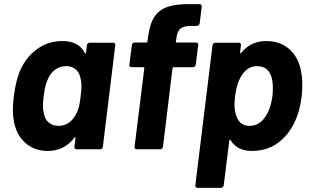

<svg xmlns="http://www.w3.org/2000/svg" viewBox="-20 -720 1498 926"><path d="M412 -514H526Q531 -514 534 -510.5Q537 -507 536 -502L476 -12Q475 -7 471.5 -3.5Q468 0 463 0H349Q344 0 341 -3.5Q338 -7 339 -12L344 -55Q345 -59 343 -59Q341 -59 339 -56Q290 8 210 8Q145 8 100.5 -32.5Q56 -73 46 -142Q42 -163 42 -190Q42 -218 47 -258Q57 -337 80 -386Q108 -447 160.5 -484.5Q213 -522 281 -522Q360 -522 389 -465Q390 -461 392 -461.5Q394 -462 395 -466L399 -502Q400 -507 403.5 -510.5Q407 -514 412 -514ZM369 -256Q373 -285 373 -307Q373 -326 368 -344Q363 -370 345 -385.5Q327 -401 299 -401Q270 -401 247.5 -385Q225 -369 213 -343Q197 -313 191 -257Q187 -229 187 -208Q187 -189 192 -172Q196 -145 215 -129Q234 -113 263 -113Q292 -113 314 -129.5Q336 -146 348 -172Q356 -186 360.5 -204Q365 -222 369 -256Z M936 -503 924 -408Q923 -403 919.5 -399.5Q916 -396 911 -396H818Q814 -396 812 -391L766 -12Q765 -7 761.5 -3.5Q758 0 753 0H639Q634 0 631 -3.5Q628 -7 629 -12L676 -391Q676 -396 671 -396H614Q609 -396 606 -399.5Q603 -403 604 -408L616 -503Q616 -508 620 -511.5Q624 -515 629 -515H686Q691 -515 691 -520L694 -542Q702 -604 724.5 -638.5Q747 -673 790 -687.5Q833 -702 906 -700H942Q953 -700 953 -688L943 -607Q942 -602 938.5 -598.5Q935 -595 930 -595H898Q863 -594 848.5 -580.5Q834 -567 830 -531L828 -520Q828 -515 832 -515H926Q931 -515 934 -511.5Q937 -508 936 -503Z M1438 -311Q1438 -285 1435 -256Q1427 -186 1401 -131Q1371 -67 1318.5 -29.5Q1266 8 1195 8Q1124 8 1092 -44Q1090 -46 1088 -45.5Q1086 -45 1086 -42L1059 174Q1058 179 1054.5 182.5Q1051 186 1046 186H933Q922 186 922 174L1005 -502Q1006 -507 1010 -510.5Q1014 -514 1019 -514H1132Q1137 -514 1140 -510.5Q1143 -507 1142 -502L1138 -467Q1137 -464 1139 -463.5Q1141 -463 1144 -466Q1190 -522 1264 -522Q1331 -522 1375 -483.5Q1419 -445 1432 -376Q1438 -345 1438 -311ZM1294 -258Q1296 -271 1296 -295Q1296 -334 1286 -358Q1268 -401 1219 -401Q1175 -401 1147 -358Q1122 -322 1114 -257Q1111 -235 1111 -216Q1111 -179 1123 -153Q1140 -113 1184 -113Q1228 -113 1256 -152Q1285 -190 1294 -258Z"/></svg>

Font: Barlow
Style: Bold Italic
Weight: 700
Italic angle: -7°
Designer: Jeremy Tribby
Foundry: Tribby Type
Version: Version 1.422